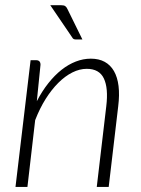

<svg xmlns="http://www.w3.org/2000/svg" viewBox="-20 -736 556 756"><path d="M41 0ZM41 0 100.5 -499H122Q139.5 -499 139.5 -481L125 -337.5Q145.5 -377 170.2 -408.2Q195 -439.5 222.2 -461Q249.5 -482.5 278.8 -493.8Q308 -505 337.5 -505Q369.5 -505 392.2 -492.5Q415 -480 428.8 -456Q442.5 -432 446.8 -397.2Q451 -362.5 445.5 -318L408 0H361L398.5 -318Q407 -389 389 -427Q371 -465 321.5 -465Q293.5 -465 265 -450.8Q236.5 -436.5 210 -410.2Q183.5 -384 160 -346.8Q136.5 -309.5 118.5 -263L88 0ZM220.5 -715.5Q231.5 -715.5 236.8 -712Q242 -708.5 246 -699.5L304.5 -580.5H279.5Q274 -580.5 270.2 -582.2Q266.5 -584 264 -589L178 -715.5Z"/></svg>

Font: Lato Light
Style: Italic
Weight: 300
Italic angle: -7°
Designer: Lukasz Dziedzic
Foundry: tyPoland Lukasz Dziedzic
Version: Version 2.007; 2014-02-27